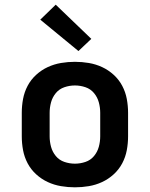

<svg xmlns="http://www.w3.org/2000/svg" viewBox="-20 -792 640 820"><path d="M300 8Q270 8 240.5 3Q211 -2 184 -14.5Q157 -27 134.5 -47.5Q112 -68 98 -94.5Q84 -121 78.5 -150.5Q73 -180 73 -210V-310Q73 -340 78.5 -369.5Q84 -399 98 -425.5Q112 -452 134.5 -472.5Q157 -493 184 -505.5Q211 -518 240.5 -523Q270 -528 300 -528Q330 -528 359.5 -523Q389 -518 416 -505.5Q443 -493 465.5 -472.5Q488 -452 502 -425.5Q516 -399 521.5 -369.5Q527 -340 527 -310V-210Q527 -180 521.5 -150.5Q516 -121 502 -94.5Q488 -68 465.5 -47.5Q443 -27 416 -14.5Q389 -2 359.5 3Q330 8 300 8ZM300 -93Q323 -93 345 -100.5Q367 -108 381.5 -125.5Q396 -143 402 -165Q408 -187 408 -210V-310Q408 -333 402 -355Q396 -377 381.5 -394.5Q367 -412 345 -419.5Q323 -427 300 -427Q277 -427 255 -419.5Q233 -412 218.5 -394.5Q204 -377 198 -355Q192 -333 192 -310V-210Q192 -187 198 -165Q204 -143 218.5 -125.5Q233 -108 255 -100.5Q277 -93 300 -93ZM315 -574 152 -708 218 -772 370 -626Z"/></svg>

Font: Iosevka SS04 Extended
Style: Bold
Weight: 700
Width: 7
Monospace: yes
Designer: Belleve Invis
Foundry: Belleve Invis
Version: Version 19.0.0; ttfautohint (v1.8.4)